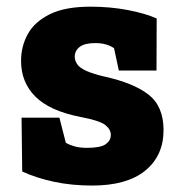

<svg xmlns="http://www.w3.org/2000/svg" viewBox="-20 -557 548 587"><path d="M261.7 10.3Q199.2 10.3 145.3 -1.2Q91.3 -12.7 47.9 -32.7L45.9 -197.3H161.6L181.2 -120.6Q191.4 -114.3 207.5 -109.6Q223.6 -105 246.1 -105Q287.6 -105 303.2 -116.2Q318.8 -127.4 318.8 -144.5Q318.8 -161.6 301.3 -175.3Q283.7 -188.5 225.1 -199.7Q132.3 -217.8 88.4 -261.5Q44.4 -305.2 44.4 -370.6Q44.4 -415.5 64.9 -452.6Q85.4 -490.2 132.1 -513.4Q178.7 -536.6 256.8 -536.6Q316.4 -536.6 370.4 -526.4Q424.3 -516.1 459 -500.5L458.5 -341.3H343.3L328.6 -409.7Q305.7 -425.3 271.5 -425.3Q238.8 -425.3 223.6 -413.6Q208.5 -401.9 208.5 -383.3Q208.5 -373 215.3 -361.8Q222.7 -349.6 245.1 -339.8Q267.6 -330.1 298.3 -323.2Q388.7 -303.2 434.3 -267.6Q480 -231.9 480 -159.2Q480 -81.1 424.1 -35.4Q368.2 10.3 261.7 10.3Z"/></svg>

Font: Suwannaphum Black
Style: Regular
Weight: 900
Designer: Danh Hong
Version: Version 8.002; ttfautohint (v1.8.3)